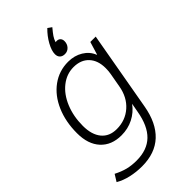

<svg xmlns="http://www.w3.org/2000/svg" viewBox="-290 -811 1111 1111"><g transform="rotate(-45 265.5 -256.0)"><path d="M507 -500 421 -14Q401 101 337 161Q273 221 166 221Q119 221 75 211Q31 201 -3 181L23 139Q60 158 93 166.5Q126 175 167 175Q254 175 304 126.5Q354 78 371 -21L381 -76Q351 -35 306.5 -12.5Q262 10 209 10Q128 10 81.5 -40.5Q35 -91 35 -181Q35 -275 67.5 -350Q100 -425 158.5 -467.5Q217 -510 291 -510Q342 -510 381.5 -486Q421 -462 437 -421H439L463 -500ZM419 -330Q419 -393 385 -429.5Q351 -466 291 -466Q235 -466 188.5 -429.5Q142 -393 115.5 -329Q89 -265 89 -187Q89 -115 122 -75Q155 -35 215 -35Q286 -35 336.5 -79.5Q387 -124 400 -200L415 -284Q419 -305 419 -330ZM361 -609Q361 -586 346.5 -570Q332 -554 310 -554Q290 -554 279 -565Q268 -576 268 -595Q268 -623 289.5 -662Q311 -701 344 -733L368 -716Q347 -691 336.5 -675.5Q326 -660 320 -641Q323 -642 329 -642Q344 -642 352.5 -633Q361 -624 361 -609Z"/></g></svg>

Font: Sarabun ExtraLight
Style: Italic
Weight: 275
Italic angle: -10°
Designer: Suppakit Chalermlarp | Katatrad Co.,Ltd.
Foundry: Cadson Demak Co.,Ltd.
Version: Version 1.000; ttfautohint (v1.6)